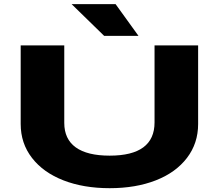

<svg xmlns="http://www.w3.org/2000/svg" viewBox="-20 -926 1090 956"><path d="M669.5 -747.5H498.5L336.5 -905.5H555.5ZM83 -308.5V-700H300V-314Q300 -233.5 357.2 -192.2Q414.5 -151 526 -151Q749.5 -151 749.5 -316.5V-700H966.5V-308.5Q966.5 -212.5 911 -139.8Q855.5 -67 755.8 -28Q656 11 526 11Q396 11 295.8 -28Q195.5 -67 139.2 -139.8Q83 -212.5 83 -308.5Z"/></svg>

Font: League Mono Extended ExtraBold
Style: Regular
Weight: 800
Width: 9
Designer: Tyler Finck
Foundry: The League of Moveable Type / Tyler Finck
Version: Version 2.210